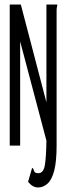

<svg xmlns="http://www.w3.org/2000/svg" viewBox="-20 -643 290 848"><path d="M185 -623H233Q233 -617 231.5 -612Q230 -607 230 -596V0Q230 70 219.5 110.5Q209 151 190 168Q171 185 148 185Q124 185 104 160L122 98Q128 102 130.5 112Q133 122 149 122Q172 122 178 87Q184 52 185 -22L69 -460V0H23V-623H72L185 -191Z"/></svg>

Font: Inconsolata UltraCondensed
Style: Regular
Weight: 400
Width: 1
Monospace: yes
Designer: Raph Levien, Cyreal, Brenton Simpson
Foundry: Raph Levien, Cyreal, Google
Version: Version 3.001; ttfautohint (v1.8.2.53-6de2)